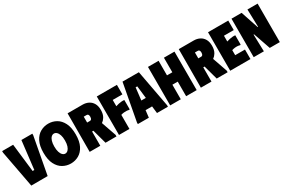

<svg xmlns="http://www.w3.org/2000/svg" viewBox="105 -1862 4473 3024"><g transform="rotate(-30 2342.0 -350.0)"><path d="M0 -700H200L259 -189H290L350 -700H549V-672L424 -1L126 0L0 -672Z M550 -350Q550 -477 591 -557Q632 -637 699 -674.5Q766 -712 843 -712Q921 -712 987.5 -674.5Q1054 -637 1095 -557Q1136 -477 1136 -350Q1136 -223 1095 -143Q1054 -63 987.5 -25.5Q921 12 843 12Q766 12 699 -25.5Q632 -63 591 -143Q550 -223 550 -350ZM747 -350Q747 -291 760 -250.5Q773 -210 795 -189Q817 -168 843 -168Q870 -168 892 -189Q914 -210 927.5 -250.5Q941 -291 941 -350Q941 -411 927.5 -451Q914 -491 892 -511.5Q870 -532 843 -532Q817 -532 795 -511.5Q773 -491 760 -450.5Q747 -410 747 -350Z M1190 -700H1461Q1521 -700 1568.5 -676Q1616 -652 1643.5 -604.5Q1671 -557 1671 -484Q1671 -408 1640 -358Q1616 -319 1582 -296L1675 -29V0H1476L1405 -259H1381V0H1188ZM1384 -420H1434Q1449 -420 1457.5 -428Q1466 -436 1469.5 -449.5Q1473 -463 1473 -478Q1473 -491 1469.5 -502Q1466 -513 1457.5 -520Q1449 -527 1434 -527H1384Z M2087 -700V-527H1911V-413Q1938 -422 1965.5 -428Q1993 -434 2019.5 -436Q2046 -438 2069 -435V-267L2058 -261Q2039 -267 2015.5 -268.5Q1992 -270 1966 -267.5Q1940 -265 1911 -256V0H1721V-700Z M2064 0V-28L2189 -700L2486 -699L2611 -28V0H2412L2397 -129H2279L2264 0ZM2297 -294H2379L2353 -519H2323Z M2942 -700H3134V0H2942V-265H2845V0H2652V-700H2845V-435H2942Z M3212 -700H3483Q3543 -700 3590.5 -676Q3638 -652 3665.5 -604.5Q3693 -557 3693 -484Q3693 -408 3662 -358Q3638 -319 3604 -296L3697 -29V0H3498L3427 -259H3403V0H3210ZM3406 -420H3456Q3471 -420 3479.5 -428Q3488 -436 3491.5 -449.5Q3495 -463 3495 -478Q3495 -491 3491.5 -502Q3488 -513 3479.5 -520Q3471 -527 3456 -527H3406Z M4112 -700V-527H3934V-422Q3961 -431 3988.5 -437Q4016 -443 4042.5 -445Q4069 -447 4092 -444V-276L4081 -270Q4062 -276 4038.5 -278Q4015 -280 3989 -277Q3963 -274 3934 -265V-173H4112V0H3744V-700Z M4461 -700H4646V0H4463L4356 -309H4347L4356 0H4171V-700H4355L4462 -380H4470Z"/></g></svg>

Font: Phudu Light Black
Style: Regular
Weight: 900
Version: Version 1.005;gftools[0.9.23]